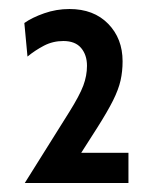

<svg xmlns="http://www.w3.org/2000/svg" viewBox="-20 -792 338 426"><path d="M35 -386 134 -544Q156.5 -580 164.8 -602Q173 -624 173 -646Q173 -670 160 -685.5Q147 -701 120.5 -701Q97.5 -701 77.8 -690.8Q58 -680.5 41 -666.5L34 -741Q51 -753 78 -762.5Q105 -772 134 -772Q188 -772 220 -739.2Q252 -706.5 252 -656Q252 -633.5 247.5 -613.5Q243 -593.5 230.8 -569Q218.5 -544.5 196 -509L127 -401L124 -453H265V-386Z"/></svg>

Font: Cabin
Style: Regular
Weight: 400
Width: 4
Designer: Pablo Impallari
Foundry: Pablo Impallari. http://www.impallari.com Igino Marini. http://www.ikern.com
Version: Version 3.001